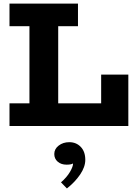

<svg xmlns="http://www.w3.org/2000/svg" viewBox="-20 -706 772 1076"><path d="M546.9 -288.1H699.2V0H33.2V-127H145V-559.1H33.2V-686H417V-559.1H306.2V-127H546.9ZM368.2 90.8Q407.2 90.8 432.6 117.2Q458 143.6 458 189.9Q458 229.5 429 272.2Q399.9 314.9 355 350.1L321.8 315.9Q354.5 287.6 372.3 257.1Q390.1 226.6 389.2 210Q379.4 216.8 353 216.8Q322.8 216.8 303.5 200.2Q284.2 183.6 284.2 157.2Q284.2 128.9 308.8 109.9Q333.5 90.8 368.2 90.8Z"/></svg>

Font: BioRhyme ExtraBold
Style: Regular
Weight: 800
Designer: Aoife Mooney
Foundry: Aoife Mooney Type
Version: Version 1.500;PS 001.500;hotconv 1.0.88;makeotf.lib2.5.64775